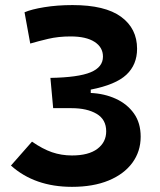

<svg xmlns="http://www.w3.org/2000/svg" viewBox="-20 -723 626 753"><path d="M262.2 9.8Q116.2 9.8 22.9 -73.7L105.5 -167.5Q147 -138.7 183.8 -126Q220.7 -113.3 262.2 -113.3Q327.6 -113.3 362.1 -139.4Q396.5 -165.5 396.5 -208Q396.5 -254.4 358.9 -276.6Q321.3 -298.8 260.7 -298.8H188.5L177.7 -417.5Q287.1 -419.4 335.4 -439.5Q383.8 -459.5 383.8 -501Q383.8 -537.6 350.8 -558.8Q317.9 -580.1 256.8 -580.1Q209 -580.1 168.7 -570.6Q128.4 -561 98.6 -552.2L76.2 -674.8Q103 -686.5 153.8 -694.8Q204.6 -703.1 264.6 -703.1Q392.1 -703.1 454.8 -657.2Q517.6 -611.3 517.6 -531.7Q517.6 -469.2 475.6 -429.9Q433.6 -390.6 335.9 -371.6V-358.4Q389.6 -356 434.1 -335.7Q478.5 -315.4 505.1 -278.3Q531.7 -241.2 531.7 -187Q531.7 -128.9 499 -84.5Q466.3 -40 406 -15.1Q345.7 9.8 262.2 9.8Z"/></svg>

Font: Cascadia Code PL
Style: Bold
Weight: 700
Monospace: yes
Designer: Aaron Bell
Foundry: Saja Typeworks
Version: Version 2404.023; ttfautohint (v1.8.4)